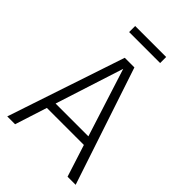

<svg xmlns="http://www.w3.org/2000/svg" viewBox="-246 -953 1056 1056"><g transform="rotate(45 282.5 -424.5)"><path d="M548 0H485L425 -187H137L77 0H16L245 -685H320ZM409 -238 282 -636 154 -238ZM403 -802H162V-849H403Z"/></g></svg>

Font: Trujillo Light
Style: Regular
Weight: 300
Designer: Fira Sans original fonts by bBox Type GmbH, Carrois Corporate GbR, & Edenspiekermann AG / Changes by Cristiano Sobral
Foundry: Fira Sans original fonts by bBox Type GmbH, Carrois Corporate GbR, & Edenspiekermann AG / Changes by Cristiano Sobral
Version: Version 4.301;July 28, 2020;FontCreator 13.0.0.2655 64-bit